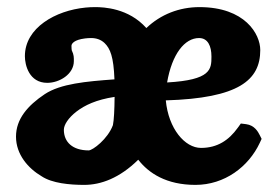

<svg xmlns="http://www.w3.org/2000/svg" viewBox="-20 -510 780 540"><path d="M301.9 -286.8C221.8 -281 150.6 -274.6 106 -245.3C57.5 -212.9 25 -175.1 25 -125.7C25 -75.4 59.3 -36.5 97.1 -14.2C126.7 5.5 176.1 10 217 10C263.9 10 316.6 -9.3 368.8 -60.8C398.4 -22.8 447.9 10 529.7 10C611.6 10 679.2 -40.9 710.7 -108.4L715.8 -119.4L710.4 -130.2C705.9 -139.1 696 -157.8 672.1 -160.8L657.4 -162.6L648.7 -150.6C623.7 -115.7 591.4 -94 545.4 -94C499.8 -94 453.9 -148 446.3 -227.7C651.6 -233.8 712 -284.6 712 -369.2C712 -413.9 669.2 -490 540.9 -490C484.4 -490 431.9 -469.6 391.6 -431.1C341.8 -487.2 271.8 -490 247.4 -490C238.4 -490 229.4 -489.6 220.6 -488.7C136.3 -480.5 50 -432 50 -352C50 -327.3 61.7 -277 113 -277C147 -277 187.7 -301.2 187.7 -338C187.7 -348.2 188.2 -355.3 181.8 -368.5C181.5 -370 181 -375.4 181 -381C181 -387.6 188.9 -398.1 219 -401.9C224.5 -402.6 230.3 -403 236.1 -403C250.9 -403 263.7 -398.7 274 -389C290 -373.5 299.5 -350.5 301.9 -286.8ZM297.6 -158.1C283.1 -118.8 240.6 -87 229.4 -87C183.9 -87 159.6 -110.6 159.6 -145C159.6 -158.6 171.9 -178.3 194.9 -196.1C218.3 -214.1 250.7 -229.6 302.3 -237.5C302 -200.9 300.5 -172.9 297.6 -158.1ZM539.8 -403C564.4 -403 574.7 -380.8 574.7 -351C574.7 -315.2 573.8 -285.1 450 -278.1C463.7 -358.1 499.4 -403 539.8 -403Z"/></svg>

Font: Linux Libertine Mono O 
Style: Mono Bold
Weight: 400
Designer: Philipp H. Poll
Foundry: Philipp H. Poll
Version: Version 5.1.7